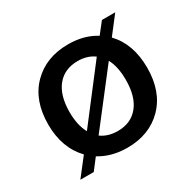

<svg xmlns="http://www.w3.org/2000/svg" viewBox="-126 -668 852 836"><g transform="rotate(-30 300.0 -250.0)"><path d="M51.8 27.8 120.1 -60.1Q50.8 -132.3 50.8 -250Q50.8 -370.6 119.6 -440.2Q188.5 -509.8 299.8 -509.8Q379.9 -509.8 438 -473.1L481 -527.8H547.9L480 -439.9Q547.9 -369.1 547.9 -250Q547.9 -129.4 479.5 -59.8Q411.1 9.8 299.8 9.8Q220.7 9.8 161.1 -26.9L119.1 27.8ZM299.8 -425.8Q232.9 -425.8 195.6 -379.9Q158.2 -334 158.2 -250Q158.2 -185.1 182.1 -141.1L381.8 -400.9Q347.7 -425.8 299.8 -425.8ZM440.9 -250Q440.9 -316.9 418 -358.9L216.8 -99.1Q251 -74.2 299.8 -74.2Q366.2 -74.2 403.6 -120.1Q440.9 -166 440.9 -250Z"/></g></svg>

Font: Work Sans Medium
Style: Regular
Weight: 500
Designer: Wei Huang
Foundry: Wei Huang
Version: Version 2.012